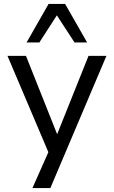

<svg xmlns="http://www.w3.org/2000/svg" viewBox="-20 -776 578 976"><path d="M145 180 238 -30V26L18 -492H112L276 -80H265L430 -492H521L236 180ZM115 -560 227 -756H311L423 -560H359L269 -698L180 -560Z"/></svg>

Font: Nunito Sans 9pt
Style: Regular
Weight: 400
Version: Version 3.101;gftools[0.9.27]